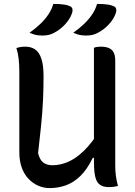

<svg xmlns="http://www.w3.org/2000/svg" viewBox="-20 -949 690 983"><path d="M584 3Q578 5 571 6Q564 7 555 8Q546 9 538 9Q522 9 509.5 5.5Q497 2 487.5 -6.5Q478 -15 472 -30Q466 -45 463.5 -67.5Q461 -90 461 -121Q461 -230 461 -314Q461 -398 461 -466Q461 -534 461 -591.5Q461 -649 461 -704Q467 -707 472.5 -708Q478 -709 484.5 -709.5Q491 -710 497 -710Q522 -710 538.5 -702.5Q555 -695 562.5 -679.5Q570 -664 570 -639Q570 -571 570 -504Q570 -437 570 -369.5Q570 -302 570 -235Q570 -168 570 -101Q570 -73 573.5 -47.5Q577 -22 584 3ZM235 14Q203 14 175 1.5Q147 -11 125 -34.5Q103 -58 91 -92Q79 -126 79 -168Q79 -237 79 -306Q79 -375 79 -444.5Q79 -514 79 -581Q79 -618 75.5 -648Q72 -678 64 -703Q76 -707 86.5 -708.5Q97 -710 110 -710Q140 -710 160.5 -695.5Q181 -681 192 -648Q203 -615 203 -558Q203 -493 200 -432Q197 -371 190.5 -307Q184 -243 175 -165Q184 -129 202.5 -116Q221 -103 248 -103Q288 -103 328 -120Q368 -137 409 -176.5Q450 -216 491 -282V-141H455Q426 -81 390.5 -47Q355 -13 315.5 0.5Q276 14 235 14ZM253 -929Q271 -929 285.5 -928Q300 -927 312.5 -925Q325 -923 336 -918Q348 -914 350.5 -904Q353 -894 349 -882Q343 -865 334 -851Q325 -837 313.5 -824.5Q302 -812 288 -801Q274 -790 257 -781Q242 -773 228 -770Q214 -767 195 -767Q184 -767 173.5 -768.5Q163 -770 153 -773Q143 -776 131 -781Q163 -804 187 -827Q211 -850 228 -875.5Q245 -901 253 -929ZM477 -929Q495 -929 509.5 -928Q524 -927 536.5 -925Q549 -923 560 -918Q572 -914 574.5 -904Q577 -894 573 -882Q567 -865 558 -851Q549 -837 537.5 -824.5Q526 -812 512 -801Q498 -790 481 -781Q466 -773 452 -770Q438 -767 419 -767Q408 -767 397.5 -768.5Q387 -770 377 -773Q367 -776 355 -781Q387 -804 411 -827Q435 -850 452 -875.5Q469 -901 477 -929Z"/></svg>

Font: Recursive Casual Medium
Style: Regular
Weight: 500
Version: Version 1.047